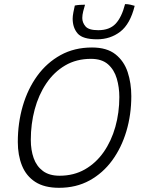

<svg xmlns="http://www.w3.org/2000/svg" viewBox="-20 -892 717 938"><path d="M268.5 25.5Q197 25.5 152.5 -3.2Q108 -32 87.5 -82.8Q67 -133.5 67 -198.5Q67 -291 91.2 -374.2Q115.5 -457.5 162.2 -521.8Q209 -586 276.2 -623Q343.5 -660 429.5 -660Q502 -660 544 -626.8Q586 -593.5 603.8 -539.5Q621.5 -485.5 621.5 -422.5Q621.5 -332 597.5 -251.2Q573.5 -170.5 528 -108.2Q482.5 -46 417.2 -10.2Q352 25.5 268.5 25.5ZM271 -33.5Q340.5 -33.5 394.8 -64.5Q449 -95.5 486.5 -149.2Q524 -203 543.5 -272.2Q563 -341.5 563 -418Q563 -465.5 550.5 -508.2Q538 -551 507.8 -577.8Q477.5 -604.5 424.5 -604.5Q353 -604.5 298.2 -572.2Q243.5 -540 206 -484.2Q168.5 -428.5 149.5 -357.5Q130.5 -286.5 130.5 -208.5Q130.5 -159 144.5 -119.5Q158.5 -80 189.5 -56.8Q220.5 -33.5 271 -33.5ZM638 -863.5Q616 -774.5 567.5 -737.2Q519 -700 454.5 -700Q384 -700 359.5 -728.2Q335 -756.5 335 -801Q335 -813 338.5 -832Q342 -851 345.5 -865Q358 -867.5 370.5 -868.2Q383 -869 395.5 -869Q391 -855 386.5 -836.8Q382 -818.5 382 -804Q382 -781.5 397.8 -763Q413.5 -744.5 460 -744.5Q515 -744.5 544.8 -776Q574.5 -807.5 591 -872Q604.5 -872 617.5 -869Q630.5 -866 638 -863.5Z"/></svg>

Font: Grandstander ExtraLight
Style: Italic
Weight: 200
Italic angle: -15°
Designer: Tyler Finck
Foundry: Etcetera Type Co
Version: Version 1.200; ttfautohint (v1.8.3)